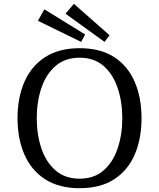

<svg xmlns="http://www.w3.org/2000/svg" viewBox="-20 -973 835 1008"><path d="M398 15Q290 15 217.5 -31.5Q145 -78 108.5 -161Q72 -244 72 -352Q72 -461 108.5 -544Q145 -627 217.5 -673.5Q290 -720 398 -720Q507 -720 579 -673.5Q651 -627 687 -544Q723 -461 723 -352Q723 -244 687 -161Q651 -78 579 -31.5Q507 15 398 15ZM398 -35Q474 -35 523.5 -78Q573 -121 597.5 -193.5Q622 -266 622 -352Q622 -439 597.5 -511.5Q573 -584 523.5 -627Q474 -670 398 -670Q322 -670 272 -627Q222 -584 197.5 -511.5Q173 -439 173 -352Q173 -266 197.5 -193.5Q222 -121 272 -78Q322 -35 398 -35ZM529 -753 324 -901 368 -953 555 -788ZM406 -753 179 -864 213 -924 427 -792Z"/></svg>

Font: Andada Pro
Style: Regular
Weight: 400
Designer: Carolina Giovagnoli
Foundry: Huerta Tipografica
Version: Version 3.003